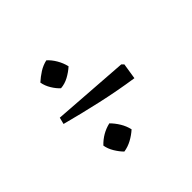

<svg xmlns="http://www.w3.org/2000/svg" viewBox="-46 -844 433 433"><g transform="rotate(45 170.5 -627.0)"><path d="M163 -531 147 -535 160 -718 165 -723 203 -717Q196 -670 185.5 -623Q175 -576 163 -531ZM79 -631Q88 -621 94.5 -609Q101 -597 102 -584Q95 -576 83.5 -569Q72 -562 60 -560Q51 -570 44 -581Q37 -592 34 -605Q42 -614 54 -621Q66 -628 79 -631ZM280 -631Q289 -621 295.5 -609Q302 -597 304 -584Q296 -576 284.5 -569Q273 -562 261 -560Q241 -579 235 -605Q244 -614 255.5 -621Q267 -628 280 -631Z"/></g></svg>

Font: Piazzolla SC ExtraLight
Style: Regular
Weight: 200
Designer: Juan Pablo del Peral
Foundry: Huerta Tipografica
Version: Version 1.330